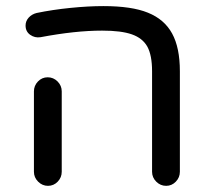

<svg xmlns="http://www.w3.org/2000/svg" viewBox="-20 -601 685 627"><path d="M476.6 -40V-368.2Q476.6 -420.9 460.9 -449.2Q445.3 -476.6 410.6 -488.8Q376 -501 313.5 -501Q225.6 -501 112.3 -479.5Q93.8 -476.6 78.6 -487.3Q63.5 -498 63.5 -517.6Q63.5 -532.2 73.7 -543.5Q84 -554.7 99.6 -558.6Q151.4 -569.3 210 -575.2Q268.6 -581.1 317.4 -581.1Q410.2 -581.1 462.9 -559.6Q516.6 -538.1 542 -491.7Q567.4 -445.3 567.4 -368.2V-40Q567.4 -21.5 554.2 -7.8Q541 5.9 522.5 5.9Q503.9 5.9 490.2 -7.8Q476.6 -21.5 476.6 -40ZM90.8 -40V-302.7Q90.8 -321.3 104 -335Q117.2 -348.6 135.7 -348.6Q154.3 -348.6 168 -335Q181.6 -321.3 181.6 -302.7V-40Q181.6 -21.5 168.5 -7.8Q155.3 5.9 136.7 5.9Q118.2 5.9 104.5 -7.8Q90.8 -21.5 90.8 -40Z"/></svg>

Font: jf-openhuninn-2.1
Style: Regular
Weight: 400
Designer: [Kosugi Maru]
Designed by MOTOYA      

[Varela Round]
Joe Prince (Latin component); Avraham Cornfeld (Hebrew component)
Foundry: justfont Co., Ltd.
Version: 2.1